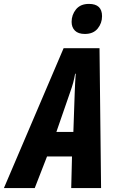

<svg xmlns="http://www.w3.org/2000/svg" viewBox="-80 -964 599 984"><path d="M-60 0 246 -717H430L438 0H285L289 -162H161L98 0ZM209 -288H296L303 -491Q304 -515 305 -537.5Q306 -560 308 -586H305Q301 -562 295 -540Q289 -518 280 -493ZM355 -790Q321 -790 304 -807Q287 -824 287 -852Q287 -888 309.5 -916Q332 -944 376 -944Q443 -944 443 -881Q443 -845 420.5 -817.5Q398 -790 355 -790Z"/></svg>

Font: Noto Sans ExtraCondensed ExtraBold
Style: Italic
Weight: 800
Width: 2
Italic angle: -12°
Designer: Monotype Design Team
Foundry: Monotype Imaging Inc.
Version: Version 2.013; ttfautohint (v1.8.4.7-5d5b)